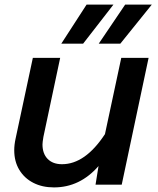

<svg xmlns="http://www.w3.org/2000/svg" viewBox="-20 -804 690 836"><path d="M165 -175Q165 -135 187.5 -112Q210 -89 250 -89Q351 -89 437 -220L508 -552H627L510 0H396L409 -81Q328 12 215 12Q164 12 125 -8Q86 -28 64 -64.5Q42 -101 42 -150Q42 -174 48 -201L123 -552H242L169 -208Q165 -184 165 -175ZM357 -784H474L342 -614H247ZM525 -784H641L504 -614H410Z"/></svg>

Font: Azeret Mono Medium
Style: Italic
Weight: 500
Italic angle: -12°
Designer: Martin Vácha
Foundry: Displaay
Version: Version 1.000; Glyphs 3.0.3, build 3074